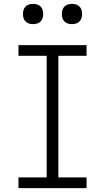

<svg xmlns="http://www.w3.org/2000/svg" viewBox="-20 -967 540 987"><path d="M75 0V-55H220V-680H75V-735H425V-680H280V-55H425V0ZM350 -843Q339 -843 329 -846Q319 -849 311.5 -856.5Q304 -864 301 -874Q298 -884 298 -895Q298 -906 301 -916Q304 -926 311.5 -933.5Q319 -941 329 -944Q339 -947 350 -947Q361 -947 371 -944Q381 -941 388.5 -933.5Q396 -926 399 -916Q402 -906 402 -895Q402 -884 399 -874Q396 -864 388.5 -856.5Q381 -849 371 -846Q361 -843 350 -843ZM150 -843Q139 -843 129 -846Q119 -849 111.5 -856.5Q104 -864 101 -874Q98 -884 98 -895Q98 -906 101 -916Q104 -926 111.5 -933.5Q119 -941 129 -944Q139 -947 150 -947Q161 -947 171 -944Q181 -941 188.5 -933.5Q196 -926 199 -916Q202 -906 202 -895Q202 -884 199 -874Q196 -864 188.5 -856.5Q181 -849 171 -846Q161 -843 150 -843Z"/></svg>

Font: Iosevka Term Light
Style: Regular
Weight: 300
Monospace: yes
Designer: Belleve Invis
Foundry: Belleve Invis
Version: Version 9.0.1; ttfautohint (v1.8.3)